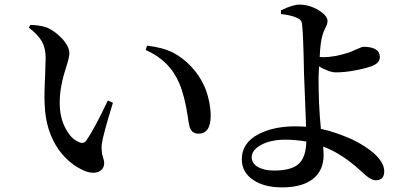

<svg xmlns="http://www.w3.org/2000/svg" viewBox="-20 -784 1760 833"><path d="M346 -43C395 -23 432 -40 432 -77C432 -84 430 -92 427 -101C422 -116 420 -134 421 -155C424 -181 440 -242 470 -338L448 -348C409 -266 378 -208 355 -175C347 -163 336 -161 321 -168C300 -177 282 -195 267 -222C248 -255 239 -294 239 -339C239 -384 248 -435 267 -492C276 -521 281 -541 281 -553C281 -572 270 -594 249 -617C230 -637 210 -652 187 -663C170 -670 145 -675 112 -676L105 -664C133 -643 152 -622 163 -602C173 -583 178 -560 178 -533C178 -519 177 -496 176 -463C173 -403 172 -358 174 -327C177 -251 198 -187 235 -134C265 -93 302 -62 346 -43ZM841 -204C876 -204 894 -230 894 -281C894 -318 887 -355 874 -392C843 -473 785 -527 732 -555C700 -571 662 -581 618 -586L612 -567C681 -537 730 -489 758 -422C773 -387 785 -340 794 -283C797 -262 799 -248 801 -240C806 -216 820 -204 841 -204Z M1203 29C1266 29 1312 15 1343 -12C1370 -36 1384 -69 1384 -112C1384 -121 1383 -133 1382 -148C1404 -140 1427 -129 1450 -115C1479 -98 1511 -74 1546 -42C1562 -27 1573 -18 1580 -13C1591 -6 1601 -2 1610 -2C1635 -2 1647 -15 1647 -41C1647 -66 1632 -92 1602 -119C1578 -140 1547 -160 1508 -179C1461 -200 1415 -216 1372 -225V-228C1365 -297 1362 -370 1362 -447C1362 -456 1363 -472 1364 -496C1393 -479 1418 -470 1437 -470C1464 -470 1494 -473 1528 -480C1555 -485 1576 -491 1593 -497C1616 -506 1628 -519 1628 -536C1628 -566 1604 -581 1556 -581C1553 -581 1544 -578 1529 -571C1517 -566 1507 -561 1499 -558C1456 -543 1417 -536 1382 -536C1375 -536 1370 -536 1367 -537C1369 -581 1373 -613 1380 -634C1382 -642 1386 -651 1391 -662C1398 -674 1401 -684 1401 -693C1401 -708 1388 -724 1362 -740C1335 -756 1307 -764 1279 -764C1260 -764 1233 -756 1199 -739V-723C1230 -720 1252 -714 1267 -707C1284 -700 1290 -693 1291 -673C1294 -648 1297 -578 1299 -464C1300 -437 1302 -387 1305 -312C1306 -277 1307 -251 1308 -234C1289 -235 1275 -236 1264 -236C1197 -236 1143 -224 1100 -201C1053 -176 1029 -140 1029 -93C1029 -55 1046 -25 1079 -3C1110 18 1152 29 1203 29ZM1169 -44C1109 -44 1072 -68 1072 -101C1072 -122 1085 -140 1112 -155C1139 -170 1175 -178 1218 -178C1249 -178 1279 -175 1309 -170C1308 -125 1297 -93 1277 -74C1256 -54 1220 -44 1169 -44Z"/></svg>

Font: AllPunType SemiBold
Style: Regular
Weight: 600
Version: 1.0